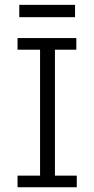

<svg xmlns="http://www.w3.org/2000/svg" viewBox="-20 -787 396 807"><path d="M61 -714.8V-766.6H295.4V-714.8ZM210.9 -578.1V-48.8H302.7V0H53.7V-48.8H148.4V-578.1H53.7V-627H300.8V-578.1Z"/></svg>

Font: Anaheim
Style: Regular
Weight: 400
Designer: vernon adams
Foundry: vernon adams
Version: Version 1.002; ttfautohint (v0.93.5-3d13) -l 8 -r 50 -G 200 